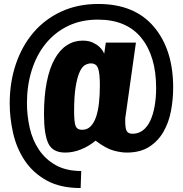

<svg xmlns="http://www.w3.org/2000/svg" viewBox="-20 -760 923 969"><path d="M514 -545 506 -489Q505 -492 499 -502.5Q493 -513 480.5 -524.5Q468 -536 447.5 -545.5Q427 -555 397 -555Q354 -555 318 -532Q282 -509 256 -462.5Q230 -416 216 -346Q202 -276 202 -183Q202 -82 224 -36Q246 10 309 10Q349 10 389 -6Q429 -22 462 -50Q516 -10 553.5 0Q591 10 619 10Q688 10 733 -19Q778 -48 805 -95Q832 -142 843 -200.5Q854 -259 854 -318Q854 -510 756.5 -625Q659 -740 476 -740Q372 -740 289 -701.5Q206 -663 148.5 -595.5Q91 -528 60 -436.5Q29 -345 29 -238Q29 -163 46.5 -87Q64 -11 105 50.5Q146 112 215 150.5Q284 189 387 189L390 103Q314 103 261.5 73.5Q209 44 176.5 -4.5Q144 -53 130 -114.5Q116 -176 116 -240Q116 -328 140 -405Q164 -482 210 -539Q256 -596 322.5 -628.5Q389 -661 474 -661Q619 -661 693.5 -568.5Q768 -476 768 -316Q768 -267 760.5 -224.5Q753 -182 738.5 -151Q724 -120 701.5 -102.5Q679 -85 649 -85Q629 -85 620.5 -97Q612 -109 612 -149Q612 -151 612 -159Q612 -167 614 -176L666 -545ZM395 -105Q367 -105 360.5 -127.5Q354 -150 354 -197Q354 -275 362 -323Q370 -371 382 -397Q394 -423 409 -431.5Q424 -440 439 -440Q466 -440 475 -415Q484 -390 484 -330Q484 -282 479.5 -240.5Q475 -199 464.5 -169Q454 -139 437 -122Q420 -105 395 -105Z"/></svg>

Font: Secuela Black
Style: Regular
Weight: 900
Designer: Fernando Haro
Foundry: deFharo
Version: Version 1.704